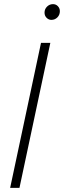

<svg xmlns="http://www.w3.org/2000/svg" viewBox="-20 -907 309 927"><path d="M29 0 178 -700H223L74 0ZM228 -811Q215 -811 205 -821Q195 -831 195 -846Q195 -863 207 -875Q219 -887 236 -887Q250 -887 259.5 -877Q269 -867 269 -853Q269 -835 257 -823Q245 -811 228 -811Z"/></svg>

Font: Red Hat Display
Style: Italic
Weight: 300
Italic angle: -12°
Designer: Pentagram, MCKL
Foundry: Pentagram, MCKL
Version: Version 1.023